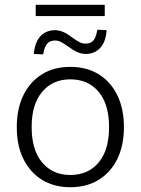

<svg xmlns="http://www.w3.org/2000/svg" viewBox="-20 -773 587 801"><path d="M273 8Q205 8 155 -23Q105 -54 77.5 -110Q50 -166 50 -243Q50 -319 77.5 -375.5Q105 -432 155 -463Q205 -494 273 -494Q342 -494 392 -463Q442 -432 469.5 -375.5Q497 -319 497 -243Q497 -166 469.5 -110Q442 -54 392 -23Q342 8 273 8ZM273 -43Q348 -43 391.5 -95Q435 -147 435 -243Q435 -338 391.5 -390Q348 -442 273 -442Q200 -442 156 -390Q112 -338 112 -243Q112 -147 156 -95Q200 -43 273 -43ZM129 -706V-753H417V-706ZM160 -546 121 -548Q124 -581 135.5 -603Q147 -625 166 -636Q185 -647 209 -647Q226 -647 243 -640Q260 -633 282 -616Q300 -603 312 -597Q324 -591 336 -591Q359 -591 370 -604.5Q381 -618 386 -649L425 -647Q421 -597 397.5 -572.5Q374 -548 338 -548Q320 -548 303 -555.5Q286 -563 264 -579Q246 -592 234 -598Q222 -604 210 -604Q188 -604 176.5 -590.5Q165 -577 160 -546Z"/></svg>

Font: Nunito Sans 12pt ExtraLight Light
Style: Regular
Weight: 300
Version: Version 3.101;gftools[0.9.27]